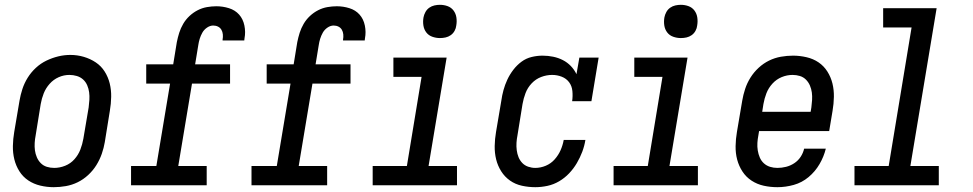

<svg xmlns="http://www.w3.org/2000/svg" viewBox="-20 -769 4040 797"><path d="M203 8Q175 8 147.5 1.5Q120 -5 97.5 -20Q75 -35 60.5 -58Q46 -81 39.5 -107.5Q33 -134 33.5 -163Q34 -192 39 -221L61 -351Q65 -375 73 -399.5Q81 -424 95 -446.5Q109 -469 129 -487.5Q149 -506 173 -517.5Q197 -529 222 -535Q247 -541 272 -541Q301 -541 328 -533Q355 -525 377.5 -510Q400 -495 414.5 -472Q429 -449 435.5 -422.5Q442 -396 441.5 -367Q441 -338 436 -309L415 -179Q411 -155 402.5 -130.5Q394 -106 380 -83.5Q366 -61 346 -42.5Q326 -24 302.5 -12.5Q279 -1 253.5 3.5Q228 8 203 8ZM205 -72Q228 -72 250.5 -81Q273 -90 289 -108Q305 -126 313.5 -148Q322 -170 326 -193L348 -323Q350 -338 351 -354.5Q352 -371 350 -386Q348 -401 342 -415Q336 -429 325 -439Q314 -449 299 -453.5Q284 -458 268 -458Q245 -458 223.5 -448.5Q202 -439 186 -421Q170 -403 161.5 -381.5Q153 -360 149 -337L128 -207Q125 -192 124 -176Q123 -160 125 -145Q127 -130 133 -116Q139 -102 149.5 -91.5Q160 -81 174.5 -76.5Q189 -72 205 -72Z M524 0V-80H629L686 -422H587V-502H699L714 -594Q718 -614 724 -633Q730 -652 740.5 -670Q751 -688 766.5 -702.5Q782 -717 800.5 -726.5Q819 -736 839 -739.5Q859 -743 878 -743Q905 -743 930.5 -735Q956 -727 972.5 -708.5Q989 -690 994.5 -663Q1000 -636 995 -610Q995 -608 994.5 -606Q994 -604 994 -601H904Q904 -602 904 -603Q904 -604 904 -605Q906 -615 905 -626Q904 -637 899 -645.5Q894 -654 885 -658.5Q876 -663 865 -663Q852 -663 839.5 -654.5Q827 -646 820 -633.5Q813 -621 809 -608Q805 -595 803 -581L790 -502H935V-422H777L720 -80H838V0Z M1024 0V-80H1129L1186 -422H1087V-502H1199L1214 -594Q1218 -614 1224 -633Q1230 -652 1240.5 -670Q1251 -688 1266.5 -702.5Q1282 -717 1300.5 -726.5Q1319 -736 1339 -739.5Q1359 -743 1378 -743Q1405 -743 1430.5 -735Q1456 -727 1472.5 -708.5Q1489 -690 1494.5 -663Q1500 -636 1495 -610Q1495 -608 1494.5 -606Q1494 -604 1494 -601H1404Q1404 -602 1404 -603Q1404 -604 1404 -605Q1406 -615 1405 -626Q1404 -637 1399 -645.5Q1394 -654 1385 -658.5Q1376 -663 1365 -663Q1352 -663 1339.5 -654.5Q1327 -646 1320 -633.5Q1313 -621 1309 -608Q1305 -595 1303 -581L1290 -502H1435V-422H1277L1220 -80H1338V0Z M1527 0V-80H1669L1730 -450H1613V-530H1834L1759 -80H1877V0ZM1806 -611Q1790 -611 1774.5 -616.5Q1759 -622 1749.5 -634.5Q1740 -647 1737.5 -663.5Q1735 -680 1738 -697Q1740 -708 1746 -719Q1752 -730 1762 -737Q1772 -744 1783.5 -746.5Q1795 -749 1806 -749Q1823 -749 1838 -743.5Q1853 -738 1862.5 -725.5Q1872 -713 1874.5 -696.5Q1877 -680 1874 -663Q1873 -652 1867 -641Q1861 -630 1851 -623Q1841 -616 1829.5 -613.5Q1818 -611 1806 -611Z M2202 8Q2174 8 2146.5 2Q2119 -4 2097 -19.5Q2075 -35 2060.5 -58Q2046 -81 2039.5 -107.5Q2033 -134 2033.5 -163Q2034 -192 2039 -221L2061 -351Q2064 -373 2070 -395Q2076 -417 2086 -438.5Q2096 -460 2111 -479.5Q2126 -499 2145 -513Q2164 -527 2187 -532.5Q2210 -538 2232 -538Q2255 -538 2276.5 -533.5Q2298 -529 2316.5 -519.5Q2335 -510 2349.5 -495Q2364 -480 2373 -461L2385 -530H2465L2435 -349H2355Q2358 -370 2356 -391Q2354 -412 2342.5 -427.5Q2331 -443 2312 -450.5Q2293 -458 2272 -458Q2249 -458 2226.5 -449.5Q2204 -441 2187 -423Q2170 -405 2161.5 -382.5Q2153 -360 2149 -337L2128 -207Q2125 -192 2124 -176.5Q2123 -161 2125 -145.5Q2127 -130 2132.5 -116.5Q2138 -103 2148 -92.5Q2158 -82 2172.5 -77Q2187 -72 2202 -72Q2224 -72 2245.5 -81Q2267 -90 2282.5 -107.5Q2298 -125 2307 -145.5Q2316 -166 2320 -188H2410Q2406 -163 2397 -139Q2388 -115 2374.5 -92Q2361 -69 2342.5 -49.5Q2324 -30 2301 -16.5Q2278 -3 2252.5 2.5Q2227 8 2202 8Z M2527 0V-80H2669L2730 -450H2613V-530H2834L2759 -80H2877V0ZM2806 -611Q2790 -611 2774.5 -616.5Q2759 -622 2749.5 -634.5Q2740 -647 2737.5 -663.5Q2735 -680 2738 -697Q2740 -708 2746 -719Q2752 -730 2762 -737Q2772 -744 2783.5 -746.5Q2795 -749 2806 -749Q2823 -749 2838 -743.5Q2853 -738 2862.5 -725.5Q2872 -713 2874.5 -696.5Q2877 -680 2874 -663Q2873 -652 2867 -641Q2861 -630 2851 -623Q2841 -616 2829.5 -613.5Q2818 -611 2806 -611Z M3207 8Q3178 8 3150.5 2Q3123 -4 3100 -19Q3077 -34 3062 -57Q3047 -80 3040 -106.5Q3033 -133 3033.5 -162.5Q3034 -192 3039 -221L3061 -351Q3065 -375 3073 -399.5Q3081 -424 3095 -446.5Q3109 -469 3129 -487.5Q3149 -506 3172.5 -517.5Q3196 -529 3221.5 -533.5Q3247 -538 3272 -538Q3300 -538 3328 -531.5Q3356 -525 3378 -510Q3400 -495 3414.5 -472Q3429 -449 3435.5 -422.5Q3442 -396 3441.5 -367Q3441 -338 3436 -309L3422 -225H3131L3128 -207Q3125 -192 3124 -176Q3123 -160 3125.5 -144.5Q3128 -129 3134 -115Q3140 -101 3151 -91Q3162 -81 3176.5 -76.5Q3191 -72 3207 -72Q3225 -72 3243 -76.5Q3261 -81 3277 -91.5Q3293 -102 3303.5 -118Q3314 -134 3318 -152H3408Q3400 -119 3382 -88Q3364 -57 3336.5 -34Q3309 -11 3275 -1.5Q3241 8 3207 8ZM3144 -305H3345L3348 -323Q3350 -338 3351 -354Q3352 -370 3350 -385Q3348 -400 3342 -414Q3336 -428 3325.5 -438.5Q3315 -449 3300.5 -453.5Q3286 -458 3270 -458Q3270 -458 3270 -458Q3270 -458 3270 -458Q3247 -458 3225 -449Q3203 -440 3186.5 -422Q3170 -404 3161.5 -382Q3153 -360 3149 -337Z M3527 0V-80H3669L3764 -655H3646V-735H3868L3759 -80H3877V0Z"/></svg>

Font: Iosevka Curly Slab MdObl
Style: Regular
Weight: 500
Italic angle: -9°
Monospace: yes
Designer: Belleve Invis
Foundry: Belleve Invis
Version: Version 11.0.0; ttfautohint (v1.8.3)